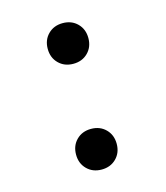

<svg xmlns="http://www.w3.org/2000/svg" viewBox="-78 -534 504 584"><g transform="rotate(-15 174.0 -241.5)"><path d="M108 -408Q108 -436 126 -454Q144 -472 172 -472Q200 -472 218 -454Q236 -436 236 -408Q236 -380 218 -362Q200 -344 172 -344Q144 -344 126 -362Q108 -380 108 -408ZM108 -75Q108 -103 126 -121Q144 -139 172 -139Q200 -139 218 -121Q236 -103 236 -75Q236 -47 218 -29Q200 -11 172 -11Q144 -11 126 -29Q108 -47 108 -75Z"/></g></svg>

Font: BarlowMedium
Style: Regular
Weight: 500
Designer: Jeremy Tribby
Foundry: Tribby Type
Version: Version 1.422